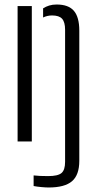

<svg xmlns="http://www.w3.org/2000/svg" viewBox="-20 -627 426 851"><path d="M58 0V-600H121V0ZM129 197.5V150.5Q140.5 152 158 152.8Q175.5 153.5 193.5 153.5Q236.5 153.5 252.5 140Q268.5 126.5 268.5 90.5V-495Q268.5 -529 255.2 -543.8Q242 -558.5 211 -558.5Q189.5 -558.5 171 -549.5V-590Q183.5 -598 198.2 -602.5Q213 -607 231 -607Q283.5 -607 307.5 -579Q331.5 -551 331.5 -491V85.5Q331.5 148.5 299.2 176.2Q267 204 195.5 204Q183 204 163.5 202.2Q144 200.5 129 197.5Z"/></svg>

Font: Big Shoulders Stencil Text Thin Light
Style: Regular
Weight: 300
Version: Version 2.001